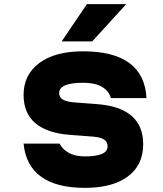

<svg xmlns="http://www.w3.org/2000/svg" viewBox="-20 -888 790 928"><path d="M268 -194Q282 -166 313 -149Q344 -132 390 -132Q445 -132 472.5 -144Q500 -156 500 -180Q500 -203 482.5 -214Q465 -225 426 -228L320 -236Q208 -244 151 -292.5Q94 -341 94 -429Q94 -527 170 -583.5Q246 -640 382 -640Q528 -640 605 -583.5Q682 -527 688 -414H516Q506 -449 472.5 -468.5Q439 -488 382 -488Q324 -488 295 -475.5Q266 -463 266 -438Q266 -418 283.5 -407Q301 -396 340 -393L446 -385Q559 -377 615.5 -328.5Q672 -280 672 -191Q672 -124 639 -77Q606 -30 543 -5Q480 20 390 20Q253 20 178.5 -34Q104 -88 94 -194ZM278 -688 400 -868H590L426 -688Z"/></svg>

Font: Martian Mono SemiExpanded ExtraBold
Style: Regular
Weight: 800
Width: 6
Designer: Roman Shamin
Foundry: Evil Martians
Version: Version 1.000